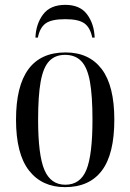

<svg xmlns="http://www.w3.org/2000/svg" viewBox="-20 -761 537 791"><path d="M248 10Q153 10 99.5 -58.5Q46 -127 46 -268Q46 -545 250 -545Q347 -545 399 -476.5Q451 -408 451 -268Q451 -126 399.5 -58Q348 10 248 10ZM249 0Q311 0 336 -61.5Q361 -123 361 -268Q361 -366 350.5 -424.5Q340 -483 315 -509Q290 -535 248 -535Q207 -535 182.5 -509Q158 -483 147.5 -424.5Q137 -366 137 -268Q137 -122 163 -61Q189 0 249 0ZM126 -606Q128 -662 157.5 -701.5Q187 -741 249 -741Q310 -741 339 -701.5Q368 -662 370 -606H360Q352 -647 328 -664.5Q304 -682 249 -682Q192 -682 168 -664.5Q144 -647 136 -606Z"/></svg>

Font: Noto Serif Display Condensed
Style: Regular
Weight: 400
Width: 3
Designer: Monotype Design Team
Foundry: Monotype Imaging Inc.
Version: Version 2.009